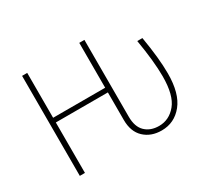

<svg xmlns="http://www.w3.org/2000/svg" viewBox="-136 -903 1233 1134"><g transform="rotate(-30 480.5 -336.0)"><path d="M846 -520Q872 -368 872 -264Q872 -128 816 -59Q760 10 673 10Q601 10 555 -33Q509 -76 509 -156V-344H154V0H119V-682H154V-376H509V-682H544V-158Q544 -89 579.5 -55Q615 -21 673 -21Q742 -21 789.5 -78.5Q837 -136 837 -265Q837 -366 811 -520Z"/></g></svg>

Font: Fira Sans UltraLight
Style: Regular
Weight: 200
Designer: Carrois Corporate & Edenspiekermann AG
Foundry: Carrois Corporate GbR & Edenspiekermann AG
Version: Version 4.106;PS 004.106;hotconv 1.0.70;makeotf.lib2.5.58329